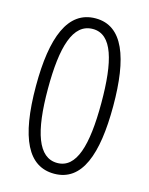

<svg xmlns="http://www.w3.org/2000/svg" viewBox="-112 -795 680 875"><g transform="rotate(15 228.5 -357.5)"><path d="M410 -358C410 -586 359 -724 230 -724C99 -724 46 -586 46 -357C46 -108 107 9 229 9C360 9 410 -130 410 -358ZM102 -358C102 -556 136 -674 230 -674C322 -674 354 -554 354 -358C354 -156 320 -42 230 -42C140 -42 102 -154 102 -358Z"/></g></svg>

Font: Noto Sans Arabic UI Cn Lt
Style: Regular
Weight: 300
Width: 3
Designer: Monotype Design Team, Nadine Chahine and Nizar Qandah
Foundry: Monotype Imaging Inc.
Version: Version 2.010